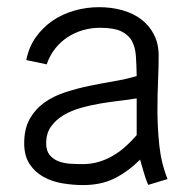

<svg xmlns="http://www.w3.org/2000/svg" viewBox="-20 -518 545 546"><path d="M401.4 7.8Q394 -9.3 388.9 -27.8Q383.8 -46.4 378.4 -64Q343.8 -29.8 305.7 -10.7Q267.6 8.3 216.3 8.3Q186.5 8.3 156.7 3.2Q127 -2 103 -15.4Q79.1 -28.8 64 -51.8Q48.8 -74.7 48.8 -110.4Q48.8 -151.9 64.5 -179.7Q80.1 -207.5 106 -226.1Q131.8 -244.6 165.5 -255.6Q199.2 -266.6 234.6 -273.9Q270 -281.2 304.9 -287.1Q339.8 -293 368.7 -301.8Q368.2 -333 366.5 -358.4Q364.7 -383.8 355 -401.6Q345.2 -419.4 324.2 -429.2Q303.2 -439 264.2 -439Q238.8 -439 214.8 -431.9Q190.9 -424.8 170.9 -411.4Q150.9 -397.9 136 -378.7Q121.1 -359.4 112.8 -335L54.7 -347.2Q62 -384.3 82 -412.4Q102.1 -440.4 130.1 -459.5Q158.2 -478.5 192.1 -488Q226.1 -497.6 261.7 -497.6Q297.4 -497.6 328.4 -488.8Q359.4 -480 382.1 -462.6Q404.8 -445.3 418 -419.4Q431.2 -393.6 431.2 -359.4Q431.2 -324.7 429.4 -285.9Q427.7 -247.1 427.7 -206.5Q427.7 -154.8 433.1 -104.2Q438.5 -53.7 456.5 -8.8ZM368.7 -238.3Q349.1 -234.9 322.3 -231.7Q295.4 -228.5 266.8 -223.9Q238.3 -219.2 210.4 -211.4Q182.6 -203.6 160.6 -190.4Q138.7 -177.2 125 -158Q111.3 -138.7 111.3 -110.4Q111.3 -89.4 121.1 -77.4Q130.9 -65.4 145.8 -59.6Q160.6 -53.7 179 -52.5Q197.3 -51.3 214.4 -51.3Q240.2 -51.3 262.2 -58.1Q284.2 -64.9 303.2 -76.4Q322.3 -87.9 338.6 -102.8Q355 -117.7 368.7 -133.8Z"/></svg>

Font: SengPathom
Style: Regular
Weight: 400
Designer: John M. Durdin
Foundry: Lao Script for Windows
Version: Version 1.300